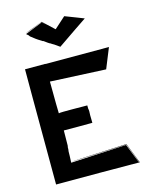

<svg xmlns="http://www.w3.org/2000/svg" viewBox="-121 -893 769 975"><g transform="rotate(-15 263.0 -405.0)"><path d="M184 -809 193 -812 212 -794 193 -811 103 -775C99 -774 109 -769 115 -763C116 -762 114 -763 112 -763C118 -760 118 -759 115 -760L118 -758L116 -759C139 -741 146 -735 168 -722L174 -718C176 -717 177 -717 178 -717C187 -710 208 -695 208 -697C216 -691 218 -691 226 -686L253 -667C370 -748 334 -722 410 -774C407 -776 347 -798 312 -812L253 -759L194 -814C99 -778 119 -787 101 -779C116 -783 157 -799 193 -813ZM154 -88C217 -90 374 -98 448 -101L489 3C472 -40 471 -42 488 2L486 1L446 -99L154 -84V-88C155 -101 156 -136 156 -154C156 -158 156 -147 157 -143C157 -170 158 -171 158 -160V-173L159 -166L160 -252C167 -251 303 -252 310 -252C309 -321 309 -272 310 -313C309 -334 308 -311 308 -344C297 -344 159 -346 163 -343H158C157 -423 157 -333 156 -510L448 -496C463 -532 477 -568 491 -602H157V-603H50V-528V-454C50 -284 51 -147 51 3H281C356 3 426 4 491 4L449 -103C157 -89 203 -92 154 -88Z"/></g></svg>

Font: HIVNotRetro
Style: Regular
Weight: 400
Designer: Feorag
Foundry: Feorag
Version: Version 1.000;PS 001.000;hotconv 1.0.88;makeotf.lib2.5.64775